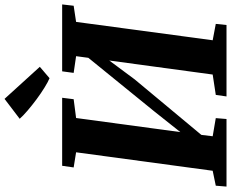

<svg xmlns="http://www.w3.org/2000/svg" viewBox="-108 -936 1044 868"><g transform="rotate(-90 414.0 -502.0)"><path d="M4.5 0 8.5 -48.5 76 -62.5 159.5 -680 91 -691 98.5 -743H406L399.5 -691L314.5 -680L242.5 -147.5L212.5 -160.5L346 -328.5L625.5 -672.5L578 -560L594 -680L518.5 -691L525.5 -743H828L822 -691L749 -680L666 -62.5L740 -48.5L735 0H412L419 -48.5L511 -62.5L582.5 -589.5L610.5 -578.5L489 -415L198 -65.5L241 -136.5L232 -62.5L314 -48.5L310 0ZM494.5 -800Q477.5 -807 452 -822.8Q426.5 -838.5 399.5 -858.5Q372.5 -878.5 348.5 -899Q324.5 -919.5 311 -935L401 -1003.5L546 -844Z"/></g></svg>

Font: Merriweather ExtraBold
Style: Italic
Weight: 800
Italic angle: -7.8°
Version: Version 2.101